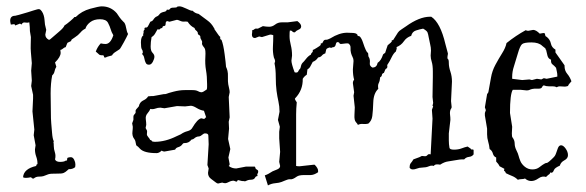

<svg xmlns="http://www.w3.org/2000/svg" viewBox="-20 -555 1824 598"><path d="M124 -461.9 121.1 -447.3Q121.1 -436.5 132.8 -430.7Q135.7 -431.6 142.6 -438Q149.4 -444.3 164.1 -456.5Q178.7 -468.8 180.7 -475.6Q188.5 -480.5 199.2 -489.7Q210 -499 211.9 -502H215.8Q234.4 -520.5 261.2 -527.8Q288.1 -535.2 296.9 -535.2Q325.2 -535.2 343.8 -513.7Q347.7 -507.8 352.1 -501.5Q356.4 -495.1 364.3 -487.3Q370.1 -483.4 372.6 -469.2Q375 -455.1 378.9 -449.2Q377 -445.3 373.5 -438Q370.1 -430.7 365.7 -423.3Q361.3 -416 357.9 -409.7Q354.5 -403.3 352.1 -401.4Q349.6 -399.4 340.8 -394Q332 -388.7 329.1 -382.8Q328.1 -381.8 319.8 -379.9Q311.5 -377.9 309.6 -376H307.6Q304.7 -375 304.2 -377.9Q303.7 -380.9 301.8 -382.8H297.9Q290 -382.8 287.1 -386.7L278.3 -394.5Q284.2 -410.2 293.9 -419.9Q301.8 -418 308.6 -418Q324.2 -418 333 -445.3Q327.1 -455.1 324.7 -463.9Q322.3 -472.7 316.4 -483.9Q310.5 -495.1 291.5 -495.1Q272.5 -495.1 260.7 -485.8Q249 -476.6 246.1 -465.8Q237.3 -461.9 230.5 -453.6Q223.6 -445.3 212.9 -438.5Q202.1 -431.6 202.1 -430.2Q202.1 -428.7 201.7 -427.7Q201.2 -426.8 198.7 -425.8Q196.3 -424.8 190.4 -421.9Q188.5 -418.9 187.5 -415.5Q186.5 -412.1 184.6 -408.2Q179.7 -407.2 176.3 -403.8Q172.9 -400.4 168 -399.4L168.9 -390.6Q168.9 -377.9 151.4 -360.4L155.3 -347.7V-346.7Q151.4 -340.8 149.9 -333Q148.4 -325.2 142.6 -320.3Q137.7 -295.9 137.7 -263.7L138.7 -186.5Q138.7 -181.6 139.6 -171.4Q140.6 -161.1 142.1 -141.6Q143.6 -122.1 147.5 -115.2L146.5 -111.3Q147.5 -109.4 147.5 -100.1Q147.5 -90.8 150.9 -80.6Q154.3 -70.3 151.4 -58.6Q154.3 -50.8 167 -50.8Q179.7 -50.8 184.6 -54.7H185.5Q189.5 -54.7 189 -57.6Q188.5 -60.5 190.4 -63.5Q194.3 -65.4 200.7 -65.4Q207 -65.4 210.9 -57.6Q214.8 -49.8 214.8 -43.5Q214.8 -37.1 213.9 -34.2Q205.1 -27.3 194.3 -28.3Q191.4 -26.4 188 -22.9Q184.6 -19.5 178.7 -16.6Q172.9 -13.7 155.3 -14.2Q137.7 -14.6 130.4 -12.2Q123 -9.8 121.6 -8.8Q120.1 -7.8 114.7 -6.3Q109.4 -4.9 100.6 -4.9Q91.8 -4.9 85 1H83Q80.1 1 79.1 -0.5Q78.1 -2 76.2 -2.9Q66.4 -1 60.5 -1Q54.7 -1 51.8 -2.9Q53.7 -29.3 92.8 -38.1Q92.8 -43 96.7 -43.9V-45.9Q96.7 -56.6 92.8 -67.4Q88.9 -78.1 88.9 -89.8L90.8 -102.5L85 -133.8L86.9 -151.4L81.1 -208L83 -248Q83 -253.9 83 -259.8L77.1 -287.1L79.1 -303.7L77.1 -335L79.1 -358.4L76.2 -392.6Q75.2 -404.3 75.7 -416Q76.2 -427.7 76.2 -439.5L73.2 -458Q73.2 -469.7 71.3 -485.4Q65.4 -483.4 58.1 -484.9Q50.8 -486.3 46.9 -478.5Q43 -481.4 42 -481.4L27.3 -475.6Q26.4 -480.5 22 -479.5Q17.6 -478.5 14.6 -478.5H13.7Q11.7 -487.3 11.7 -490.2Q11.7 -505.9 27.3 -505.9L39.1 -508.8Q70.3 -517.6 84.5 -522.5Q98.6 -527.3 102.5 -526.4Q106.4 -525.4 110.4 -519.5Q114.3 -513.7 116.2 -506.8Q118.2 -500 118.7 -492.7Q119.1 -485.4 120.1 -478.5Z M458 -255.9 489.3 -261.7Q497.1 -261.7 499.5 -263.2Q502 -264.6 520.5 -269.5Q539.1 -274.4 555.7 -274.4H579.1Q590.8 -274.4 596.7 -271Q602.5 -267.6 607.4 -267.6Q612.3 -267.6 624 -276.4Q625 -280.3 625 -284.2V-293Q625 -317.4 621.6 -336.4Q618.2 -355.5 619.6 -377.9Q621.1 -400.4 616.7 -405.8Q612.3 -411.1 610.4 -414.6Q608.4 -418 609.4 -421.9Q610.4 -425.8 606.9 -431.2Q603.5 -436.5 604 -439Q604.5 -441.4 603 -443.4Q601.6 -445.3 600.1 -445.8Q598.6 -446.3 597.2 -448.2Q595.7 -450.2 596.2 -451.2Q596.7 -452.1 595.2 -455.1Q593.8 -458 590.3 -460.4Q586.9 -462.9 585.9 -467.8Q573.2 -473.6 564.5 -487.3Q559.6 -488.3 554.2 -487.8Q548.8 -487.3 544.4 -488.8Q540 -490.2 537.1 -491.7Q534.2 -493.2 530.3 -493.2L507.8 -487.3Q506.8 -487.3 501 -489.3Q496.1 -488.3 496.1 -482.9Q496.1 -477.5 494.1 -474.6Q485.4 -474.6 485.4 -467.8Q480.5 -467.8 478.5 -464.8Q476.6 -461.9 470.7 -463.9Q466.8 -457 462.9 -450.2Q459 -443.4 452.1 -439.5Q449.2 -423.8 449.2 -410.2Q449.2 -396.5 455.1 -390.6Q460.9 -384.8 460.9 -378.4Q460.9 -372.1 456.1 -362.8Q451.2 -353.5 444.3 -353.5Q437.5 -353.5 435.1 -357.4Q432.6 -361.3 431.2 -366.2Q429.7 -371.1 428.7 -376.5Q427.7 -381.8 421.9 -387.7Q424.8 -387.7 424.8 -392.6Q424.8 -397.5 421.9 -401.4Q418.9 -405.3 418.9 -422.9Q418.9 -440.4 426.8 -445.3Q425.8 -445.3 425.8 -447.3L427.7 -456.1Q426.8 -456.1 426.8 -458L430.7 -463.9L429.7 -465.8Q430.7 -469.7 434.1 -469.2Q437.5 -468.8 439.5 -471.2Q441.4 -473.6 448.2 -487.3Q455.1 -489.3 457.5 -493.7Q460 -498 464.8 -502Q472.7 -504.9 475.6 -509.3Q478.5 -513.7 482.9 -515.6Q487.3 -517.6 492.7 -518.6Q498 -519.5 500 -525.4L502.9 -524.4Q507.8 -524.4 509.8 -527.8Q511.7 -531.2 521 -531.2Q530.3 -531.2 531.2 -533.2Q532.2 -535.2 539.1 -535.2Q545.9 -535.2 560.1 -528.3Q574.2 -521.5 577.1 -521.5H580.1Q586.9 -513.7 598.6 -511.7Q612.3 -501 625.5 -491.7Q638.7 -482.4 646.5 -467.8Q648.4 -465.8 647.9 -464.8Q647.5 -463.9 650.4 -460.4Q653.3 -457 656.2 -452.1Q659.2 -447.3 662.1 -443.8Q665 -440.4 665.5 -440.9Q666 -441.4 666 -433.6L667 -432.6L669.9 -430.7Q675.8 -416 679.7 -385.7Q683.6 -355.5 683.6 -351.1Q683.6 -346.7 685.1 -344.2Q686.5 -341.8 688.5 -334.5Q690.4 -327.1 689.9 -314Q689.5 -300.8 690.9 -292.5Q692.4 -284.2 693.8 -278.8Q695.3 -273.4 695.3 -267.6L692.4 -252.9L695.3 -189.5L692.4 -175.8L693.4 -154.3L690.4 -122.1L697.3 -90.8L691.4 -64.5L695.3 -43.9Q695.3 -40 692.4 -38.1Q702.1 -30.3 715.8 -30.3L746.1 -36.1H773.4Q775.4 -34.2 775.4 -32.2Q775.4 -30.3 777.8 -28.3Q780.3 -26.4 782.2 -25.4Q784.2 -24.4 784.2 -20.5Q784.2 -16.6 782.2 -14.2Q780.3 -11.7 782.2 -6.8Q776.4 -5.9 774.9 -2.4Q773.4 1 770 2.9Q766.6 4.9 759.8 4.9Q752.9 4.9 743.2 9.8Q739.3 8.8 733.4 8.8L721.7 5.9Q719.7 5.9 719.2 8.3Q718.8 10.7 715.8 10.7L708 7.8Q700.2 7.8 692.9 11.7Q685.5 15.6 681.6 15.6Q677.7 15.6 671.9 13.7L659.2 16.6Q656.2 16.6 651.4 12.7Q646.5 8.8 637.2 2Q627.9 -4.9 627.9 -16.6L629.9 -30.3L626 -41L629.9 -105.5L628.9 -132.8Q628.9 -139.6 618.2 -139.6Q615.2 -139.6 611.8 -136.7Q608.4 -133.8 605 -131.8Q601.6 -129.9 598.1 -129.9Q594.7 -129.9 590.8 -127.9Q586.9 -126 584.5 -123.5Q582 -121.1 576.2 -120.1Q568.4 -109.4 555.7 -109.4H552.7Q549.8 -108.4 547.9 -105.5Q545.9 -102.5 542.5 -100.1Q539.1 -97.7 533.7 -96.2Q528.3 -94.7 525.4 -88.9L492.2 -83Q487.3 -83 483.4 -85.9Q475.6 -78.1 467.8 -78.1Q428.7 -78.1 416 -91.8Q411.1 -97.7 404.3 -102.5L401.4 -116.2Q399.4 -121.1 397 -124Q394.5 -127 393.1 -132.8Q391.6 -138.7 392.6 -146Q393.6 -153.3 393.6 -160.2L391.6 -170.9L395.5 -181.6V-191.4Q395.5 -195.3 397.5 -197.3Q399.4 -199.2 401.4 -202.1Q403.3 -205.1 402.3 -208.5Q401.4 -211.9 407.2 -217.8Q413.1 -223.6 413.1 -226.1Q413.1 -228.5 416.5 -233.9Q419.9 -239.3 428.2 -243.2Q436.5 -247.1 441.4 -254.9Q450.2 -255.9 458 -255.9ZM607.4 -186.5 615.2 -184.6Q617.2 -184.6 618.7 -187Q620.1 -189.5 622.1 -189.5L615.2 -210Q603.5 -211.9 592.3 -218.8Q581.1 -225.6 574.2 -225.6L556.6 -223.6L531.2 -224.6L492.2 -217.8L479.5 -219.7Q471.7 -219.7 463.9 -216.8Q456.1 -213.9 448.2 -215.8Q446.3 -210 439.5 -202.1Q432.6 -194.3 434.1 -183.6Q435.5 -172.9 435.5 -166L433.6 -157.2Q433.6 -155.3 435.1 -153.3Q436.5 -151.4 437.5 -148.9Q438.5 -146.5 438 -143.6Q437.5 -140.6 437.5 -136.7Q437.5 -132.8 441.9 -127.9Q446.3 -123 448.2 -118.2L449.2 -119.1Q451.2 -119.1 452.6 -116.2Q454.1 -113.3 461.9 -113.3Q495.1 -113.3 530.3 -130.9L543 -136.7Q552.7 -143.6 564 -146.5Q575.2 -149.4 579.1 -157.2Q594.7 -183.6 606.4 -186.5Z M821.3 -447.3 795.9 -439.5 787.1 -441.4 774.4 -436.5Q764.6 -436.5 764.6 -447.3L765.6 -456.1Q765.6 -459 764.6 -460Q770.5 -461.9 772.9 -464.4Q775.4 -466.8 783.2 -465.8L798.8 -473.6Q809.6 -471.7 818.8 -471.7Q828.1 -471.7 836.9 -478.5Q845.7 -485.4 857.4 -485.4H876L906.2 -489.3Q918 -480.5 918 -473.1Q918 -465.8 910.6 -462.9Q903.3 -460 899.4 -455.1L897.5 -454.1Q892.6 -454.1 890.6 -457Q888.7 -460 882.8 -460Q881.8 -456.1 881.8 -442.9Q881.8 -429.7 885.7 -414.6Q889.6 -399.4 889.6 -381.8L887.7 -366.2Q887.7 -356.4 897.5 -330.1Q898.4 -329.1 902.8 -329.1Q907.2 -329.1 908.7 -332.5Q910.2 -335.9 912.1 -338.4Q914.1 -340.8 914.6 -340.8Q915 -340.8 916 -343.8Q917 -346.7 917.5 -349.6Q918 -352.5 919.9 -356Q921.9 -359.4 923.8 -360.8Q925.8 -362.3 933.1 -371.6Q940.4 -380.9 948.2 -384.8Q949.2 -389.6 952.1 -391.6Q955.1 -393.6 954.1 -399.4Q956.1 -399.4 966.3 -405.8Q976.6 -412.1 978 -414.1Q979.5 -416 979 -417.5Q978.5 -418.9 979.5 -419.9Q981.4 -420.9 982.4 -419.9Q983.4 -418.9 986.3 -425.3Q989.3 -431.6 994.6 -431.2Q1000 -430.7 1008.8 -435.5Q1037.1 -453.1 1061 -453.1Q1085 -453.1 1089.4 -450.2Q1093.8 -447.3 1093.3 -445.8Q1092.8 -444.3 1094.7 -443.4L1100.6 -441.4Q1106.4 -435.5 1110.8 -421.9Q1115.2 -408.2 1119.1 -399.9Q1123 -391.6 1125 -391.1Q1127 -390.6 1127 -384.8Q1127 -378.9 1128.4 -377.4Q1129.9 -376 1131.3 -371.1Q1132.8 -366.2 1131.8 -357.9Q1130.9 -349.6 1139.6 -344.7H1140.6Q1153.3 -344.7 1156.2 -359.4Q1167 -366.2 1172.9 -384.8Q1173.8 -386.7 1175.8 -387.7Q1177.7 -388.7 1179.7 -390.6Q1181.6 -396.5 1183.6 -402.8Q1185.5 -409.2 1187.5 -414.1Q1190.4 -417 1193.8 -419.4Q1197.3 -421.9 1200.2 -425.8V-429.7H1204.1Q1209 -436.5 1214.4 -445.8Q1219.7 -455.1 1223.6 -458.5Q1227.5 -461.9 1231 -463.9Q1234.4 -465.8 1244.1 -472.7Q1286.1 -502.9 1319.3 -502.9H1323.2Q1351.6 -484.4 1367.2 -418Q1371.1 -402.3 1375 -388.7V-386.7Q1372.1 -372.1 1375 -371.1Q1377.9 -370.1 1377.9 -358.4Q1377.9 -346.7 1382.8 -332Q1387.7 -317.4 1387.7 -300.8L1384.8 -240.2L1386.7 -221.7Q1386.7 -218.8 1384.8 -216.3Q1382.8 -213.9 1381.8 -208.5Q1380.9 -203.1 1381.8 -196.8Q1382.8 -190.4 1382.8 -181.6L1377.9 -139.6V-117.2Q1377.9 -106.4 1379.9 -94.7Q1380.9 -88.9 1394 -88.9Q1407.2 -88.9 1417.5 -92.8Q1427.7 -96.7 1436.5 -98.6L1446.3 -91.8Q1446.3 -88.9 1450.7 -89.4Q1455.1 -89.8 1455.1 -86.9V-74.2Q1450.2 -67.4 1440.9 -66.4Q1431.6 -65.4 1425.8 -58.6H1418.9Q1413.1 -58.6 1399.9 -56.2Q1386.7 -53.7 1375.5 -52.2Q1364.3 -50.8 1350.6 -42Q1348.6 -43 1341.3 -43Q1334 -43 1331.1 -38.1Q1329.1 -39.1 1324.7 -39.1Q1320.3 -39.1 1315.9 -37.1Q1311.5 -35.2 1306.6 -34.2L1286.1 -32.2Q1281.2 -31.2 1276.4 -29.3Q1271.5 -27.3 1265.6 -27.3Q1259.8 -27.3 1255.9 -32.2V-34.2Q1255.9 -43 1259.8 -47.4Q1263.7 -51.8 1267.6 -58.6L1286.1 -65.4L1293.9 -69.3L1303.7 -68.4Q1308.6 -68.4 1311.5 -72.3Q1314.5 -76.2 1321.3 -74.2L1327.1 -185.5L1325.2 -212.9L1329.1 -223.6L1327.1 -225.6L1329.1 -234.4L1327.1 -252.9L1328.1 -315.4V-332Q1328.1 -351.6 1324.7 -362.3Q1321.3 -373 1321.3 -381.8L1322.3 -397.5Q1322.3 -407.2 1319.8 -417Q1317.4 -426.8 1315.4 -438Q1313.5 -449.2 1311.5 -454.1Q1309.6 -459 1297.9 -465.8Q1287.1 -463.9 1275.4 -460Q1263.7 -456.1 1260.7 -443.4Q1246.1 -438.5 1237.8 -426.3Q1229.5 -414.1 1214.8 -408.2L1215.8 -405.3Q1215.8 -403.3 1214.8 -400.9Q1213.9 -398.4 1212.9 -394.5Q1206.1 -389.6 1199.7 -376.5Q1193.4 -363.3 1189.5 -357.9Q1185.5 -352.5 1186 -351.1Q1186.5 -349.6 1186.5 -347.7L1185.5 -342.8Q1180.7 -340.8 1179.2 -336.4Q1177.7 -332 1175.8 -328.1Q1169.9 -326.2 1169.4 -321.3Q1168.9 -316.4 1164.1 -314.5Q1163.1 -302.7 1159.7 -296.4Q1156.2 -290 1158.2 -278.3Q1143.6 -264.6 1142.6 -236.8Q1141.6 -209 1139.6 -193.8Q1137.7 -178.7 1127 -169.9Q1119.1 -168 1110.8 -168.9Q1102.5 -169.9 1094.7 -166Q1093.8 -168.9 1088.4 -174.8Q1083 -180.7 1084 -197.3Q1085 -213.9 1085 -220.7L1081.1 -256.8L1083 -267.6L1079.1 -295.9Q1079.1 -302.7 1083 -306.6Q1079.1 -320.3 1079.1 -338.9L1081.1 -365.2Q1081.1 -372.1 1078.1 -377.4Q1075.2 -382.8 1073.2 -390.1Q1071.3 -397.5 1071.8 -406.2Q1072.3 -415 1064.5 -419.9H1058.6L1042 -418Q1038.1 -418 1037.1 -420.9Q1036.1 -423.8 1031.2 -423.8H1029.3Q1026.4 -420.9 1025.4 -415.5Q1024.4 -410.2 1019.5 -408.2Q1015.6 -408.2 1013.7 -406.7Q1011.7 -405.3 1005.9 -407.2Q997.1 -404.3 996.1 -400.9Q995.1 -397.5 993.2 -388.7Q986.3 -386.7 982.4 -381.8Q978.5 -377 970.7 -376Q964.8 -366.2 954.1 -362.3L947.3 -349.6Q944.3 -342.8 937.5 -338.9L935.5 -322.3Q927.7 -317.4 922.9 -309.6Q923.8 -274.4 899.4 -249L898.4 -247.1Q898.4 -245.1 904.3 -236.3Q902.3 -216.8 902.3 -199.2V-38.1Q906.2 -37.1 913.1 -37.1L957 -42H960Q970.7 -31.2 970.7 -23.4V-18.6Q958 -9.8 947.3 -9.8H927.7Q911.1 -9.8 904.3 -4.9Q897.5 0 892.6 2Q887.7 3.9 883.8 3.4Q879.9 2.9 875.5 4.4Q871.1 5.9 867.7 7.3Q864.3 8.8 856.9 11.7Q849.6 14.6 837.4 15.6Q825.2 16.6 814.5 22.5L804.7 -8.8Q814.5 -11.7 829.1 -21.5Q834 -23.4 843.3 -27.3Q852.5 -31.2 852.5 -38.1L849.6 -50.8L852.5 -82L849.6 -124V-144.5L851.6 -160.2L845.7 -181.6L850.6 -207Q850.6 -223.6 847.2 -238.8Q843.8 -253.9 841.3 -272Q838.9 -290 838.9 -314.9Q838.9 -339.8 835 -357.4L836.9 -364.3Q836.9 -368.2 833 -376Q829.1 -392.6 830.1 -410.2Q831.1 -427.7 831.1 -445.3Q827.1 -447.3 821.3 -447.3Z M1710 -391.6 1738.3 -351.6V-349.6Q1738.3 -335 1746.6 -325.2Q1754.9 -315.4 1759.8 -301.8Q1756.8 -297.9 1753.9 -294.9Q1751 -292 1749 -287.1Q1742.2 -285.2 1739.3 -285.2L1723.6 -286.1Q1717.8 -286.1 1713.9 -283.2Q1709 -286.1 1702.1 -286.1H1690.4Q1680.7 -286.1 1673.8 -289.1Q1669.9 -288.1 1668 -283.2Q1666 -278.3 1654.3 -278.8Q1642.6 -279.3 1637.2 -277.8Q1631.8 -276.4 1628.9 -274.9Q1626 -273.4 1620.1 -273.4L1600.6 -275.4H1577.1Q1568.4 -261.7 1568.4 -203.1L1575.2 -160.2L1574.2 -139.6Q1574.2 -128.9 1576.2 -127Q1583 -118.2 1583 -107.9Q1583 -97.7 1588.4 -86.9Q1593.8 -76.2 1595.2 -69.8Q1596.7 -63.5 1600.6 -53.7Q1604.5 -43.9 1614.7 -35.6Q1625 -27.3 1638.2 -27.3Q1651.4 -27.3 1660.6 -34.7Q1669.9 -42 1675.3 -44.9Q1680.7 -47.9 1681.6 -47.4Q1682.6 -46.9 1686 -48.8Q1689.5 -50.8 1697.8 -58.6Q1706.1 -66.4 1708 -69.3Q1710 -72.3 1711.9 -77.6Q1713.9 -83 1717.3 -92.8Q1720.7 -102.5 1727.5 -102.5Q1734.4 -102.5 1741.7 -92.3Q1749 -82 1749 -71.8Q1749 -61.5 1737.8 -55.7Q1726.6 -49.8 1723.6 -39.1Q1708 -32.2 1705.6 -25.9Q1703.1 -19.5 1700.7 -18.1Q1698.2 -16.6 1697.3 -17.1Q1696.3 -17.6 1694.3 -17.6Q1692.4 -17.6 1692.4 -13.7Q1686.5 -9.8 1680.7 -3.9Q1668.9 -7.8 1657.2 0.5Q1645.5 8.8 1634.8 8.8Q1624 8.8 1615.2 1Q1610.4 2.9 1604.5 2.9Q1598.6 2.9 1592.8 4.9Q1585 -2.9 1575.2 -6.8Q1565.4 -10.7 1555.7 -15.6Q1553.7 -21.5 1551.3 -22Q1548.8 -22.5 1550.8 -29.3Q1546.9 -31.2 1543.5 -33.2Q1540 -35.2 1536.1 -37.1Q1533.2 -43.9 1525.4 -51.8V-64.5Q1517.6 -67.4 1515.1 -76.7Q1512.7 -85.9 1504.9 -90.8Q1503.9 -102.5 1500.5 -113.8Q1497.1 -125 1497.1 -136.7V-154.3L1490.2 -195.3V-203.1L1493.2 -211.9L1490.2 -220.7L1497.1 -261.7L1501 -267.6Q1505.9 -293 1509.3 -313.5Q1512.7 -334 1522.9 -353Q1533.2 -372.1 1543.9 -389.2Q1554.7 -406.2 1557.6 -420.9Q1586.9 -444.3 1617.2 -460.9Q1622.1 -459 1625 -459L1640.6 -461.9Q1649.4 -461.9 1661.1 -450.2L1671.9 -452.1H1675.8Q1677.7 -449.2 1678.2 -445.3Q1678.7 -441.4 1682.6 -440.4Q1693.4 -431.6 1695.8 -419.4Q1698.2 -407.2 1710 -400.4ZM1682.6 -309.6 1715.8 -316.4V-320.3Q1715.8 -326.2 1714.4 -332Q1712.9 -337.9 1711.9 -343.8Q1706.1 -350.6 1700.7 -354.5Q1695.3 -358.4 1696.3 -369.1Q1687.5 -372.1 1685.1 -381.8Q1682.6 -391.6 1680.7 -400.4Q1678.7 -400.4 1678.7 -404.3Q1671.9 -409.2 1668.9 -412.1Q1658.2 -422.9 1635.3 -422.9Q1612.3 -422.9 1606 -417.5Q1599.6 -412.1 1592.8 -388.2Q1585.9 -364.3 1580.6 -348.1Q1575.2 -332 1575.2 -315.4V-309.6L1606.4 -305.7L1628.9 -307.6L1636.7 -305.7L1652.3 -309.6L1666 -307.6L1673.8 -311.5Z"/></svg>

Font: Mountains of Christmas
Style: Regular
Weight: 400
Designer: Crystal Kluge
Foundry: Font Diner, Inc DBA Tart Workshop
Version: Version 1.002